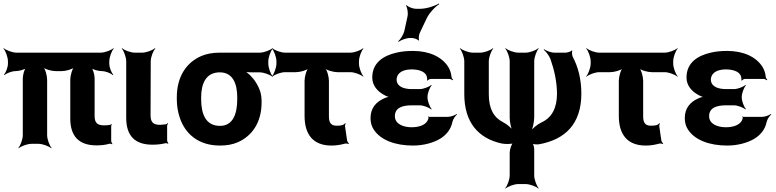

<svg xmlns="http://www.w3.org/2000/svg" viewBox="-20 -833 4496 1112"><path d="M539 9C568 9 591 6 612 0C617 -2 626 0 629 3L631 0C628 -3 624 -12 624 -17V-105C624 -108 627 -111 628 -113L625 -115C624 -114 621 -110 618 -110C608 -108 596 -107 583 -107C543 -107 528 -122 528 -162V-379C528 -399 519 -433 508 -444L505 -441C516 -430 550 -421 571 -421C591 -421 622 -409 633 -398L636 -401C625 -412 613 -443 613 -464V-478C613 -502 627 -539 639 -552L637 -554C624 -542 587 -528 563 -528H76C52 -528 15 -542 2 -554L0 -552C12 -539 26 -502 26 -478V-464C26 -444 14 -412 3 -401L6 -398C17 -409 49 -421 69 -421C89 -421 124 -430 135 -441L132 -444C121 -433 112 -398 112 -378V-50C112 -26 98 11 86 24L88 26C101 14 138 0 162 0H203C227 0 264 14 277 26L279 24C267 11 253 -26 253 -50V-371C253 -395 242 -435 229 -447L227 -445C239 -432 279 -421 303 -421H337C361 -421 401 -432 413 -445L411 -447C398 -435 387 -395 387 -371V-147C387 -44 437 9 539 9Z M863 5C892 5 915 2 936 -3C941 -5 950 -3 953 0L955 -3C952 -6 948 -15 948 -20V-105C948 -110 952 -115 954 -118L951 -120C949 -118 944 -113 939 -113L931 -112L907 -110C868 -110 852 -125 852 -165L853 -478C853 -502 867 -539 880 -552L877 -554C864 -542 827 -528 803 -528H761C737 -528 700 -542 687 -554L685 -552C697 -539 711 -502 711 -478V-150C711 -47 761 5 863 5Z M1534 -464V-478C1534 -502 1548 -539 1560 -552L1558 -554C1545 -542 1508 -528 1484 -528H1253C1213 -528 1178 -522 1147 -509C1060 -472 1004 -390 1004 -269V-259C1004 -220 1010 -185 1021 -152C1052 -58 1129 10 1254 10C1293 10 1327 4 1357 -9C1439 -45 1495 -123 1495 -239V-249C1495 -266 1493 -282 1489 -297C1477 -337 1455 -371 1428 -398C1418 -407 1403 -420 1394 -424L1392 -420C1401 -416 1419 -414 1433 -414H1484C1508 -414 1545 -400 1558 -388L1560 -390C1548 -403 1534 -440 1534 -464ZM1253 -414C1330 -414 1354 -346 1354 -269V-259C1354 -180 1333 -104 1254 -104C1170 -104 1145 -175 1145 -259V-269C1145 -349 1173 -414 1253 -414Z M1929 -105C1895 -105 1885 -125 1885 -160V-365C1885 -389 1874 -429 1861 -441L1859 -439C1871 -426 1911 -415 1935 -415H2009C2033 -415 2070 -401 2083 -389L2085 -391C2073 -404 2059 -441 2059 -465V-478C2059 -502 2073 -539 2085 -552L2083 -554C2070 -542 2033 -528 2009 -528H1631C1607 -528 1570 -542 1557 -554L1555 -552C1567 -539 1581 -502 1581 -478V-465C1581 -441 1567 -404 1555 -391L1557 -389C1570 -401 1607 -415 1631 -415H1694C1718 -415 1758 -426 1770 -439L1768 -441C1755 -429 1744 -389 1744 -365V-162C1744 -52 1795 10 1900 10C1931 10 1955 5 1977 -1C1984 -3 1995 -1 1999 1L2001 -2C1997 -5 1991 -14 1990 -21L1978 -104C1978 -109 1981 -115 1982 -117L1979 -120C1970 -107 1953 -105 1929 -105Z M2364 -96C2317 -96 2267 -114 2267 -160C2267 -210 2312 -223 2365 -223H2411C2432 -223 2466 -210 2477 -199L2480 -202C2469 -213 2456 -247 2456 -269V-272C2456 -293 2469 -327 2480 -338L2477 -341C2466 -330 2432 -317 2411 -317H2365C2318 -317 2277 -332 2277 -373C2277 -380 2279 -387 2282 -394C2294 -419 2325 -431 2364 -431C2399 -431 2438 -422 2450 -395C2453 -389 2455 -372 2454 -367L2457 -366C2459 -370 2468 -376 2475 -376H2582C2589 -376 2598 -371 2601 -368L2604 -371C2600 -375 2595 -382 2595 -388C2593 -409 2587 -427 2577 -444C2541 -503 2467 -538 2372 -538C2337 -538 2305 -535 2276 -528C2202 -511 2136 -471 2136 -384C2136 -337 2167 -304 2203 -284C2214 -277 2233 -270 2243 -269V-273C2233 -274 2214 -268 2202 -262C2158 -242 2126 -207 2126 -149C2126 -124 2132 -101 2145 -82C2185 -21 2270 10 2372 10C2433 10 2490 -6 2530 -30C2562 -50 2591 -81 2600 -126C2603 -142 2617 -162 2627 -170L2625 -173C2615 -165 2589 -156 2572 -156H2466C2464 -156 2463 -158 2462 -159L2459 -157C2460 -156 2462 -153 2462 -151C2455 -111 2411 -96 2364 -96ZM2341 -742 2322 -654C2317 -633 2299 -604 2286 -594L2289 -591C2302 -601 2333 -613 2355 -613H2365C2377 -613 2400 -605 2404 -598L2408 -600C2403 -607 2406 -631 2411 -642L2450 -724C2465 -757 2501 -795 2524 -809L2522 -813C2499 -798 2449 -782 2413 -782H2389C2372 -782 2343 -793 2335 -803L2331 -801C2339 -791 2344 -759 2341 -742Z M2932 51V183C2932 207 2918 244 2906 257L2908 259C2921 247 2958 233 2982 233H3024C3048 233 3085 247 3098 259L3100 257C3088 244 3074 207 3074 183V31C3074 20 3069 0 3062 -5L3060 -2C3066 3 3089 4 3100 3C3253 -24 3347 -115 3347 -291C3347 -377 3327 -448 3297 -504C3293 -513 3291 -533 3295 -539L3292 -541C3288 -535 3266 -528 3256 -528H3191C3171 -528 3144 -539 3131 -548L3129 -545C3141 -536 3161 -510 3168 -491C3189 -431 3205 -365 3206 -291C3206 -206 3175 -151 3116 -124C3091 -112 3062 -88 3052 -71L3055 -69C3065 -86 3074 -127 3074 -154V-478C3074 -502 3088 -539 3100 -552L3098 -554C3085 -542 3048 -528 3024 -528H2982C2958 -528 2921 -542 2908 -554L2906 -552C2918 -539 2932 -502 2932 -478V-151C2932 -127 2940 -89 2949 -73L2953 -75C2943 -91 2916 -114 2894 -125C2840 -152 2811 -203 2811 -286V-478C2811 -502 2825 -539 2837 -552L2835 -554C2822 -542 2785 -528 2761 -528H2719C2695 -528 2658 -542 2645 -554L2643 -552C2655 -539 2669 -502 2669 -478V-288C2669 -124 2750 -32 2885 -2C2903 2 2945 3 2957 -5L2954 -9C2943 -1 2932 32 2932 51Z M3749 -105C3715 -105 3705 -125 3705 -160V-365C3705 -389 3694 -429 3681 -441L3679 -439C3691 -426 3731 -415 3755 -415H3829C3853 -415 3890 -401 3903 -389L3905 -391C3893 -404 3879 -441 3879 -465V-478C3879 -502 3893 -539 3905 -552L3903 -554C3890 -542 3853 -528 3829 -528H3451C3427 -528 3390 -542 3377 -554L3375 -552C3387 -539 3401 -502 3401 -478V-465C3401 -441 3387 -404 3375 -391L3377 -389C3390 -401 3427 -415 3451 -415H3514C3538 -415 3578 -426 3590 -439L3588 -441C3575 -429 3564 -389 3564 -365V-162C3564 -52 3615 10 3720 10C3751 10 3775 5 3797 -1C3804 -3 3815 -1 3819 1L3821 -2C3817 -5 3811 -14 3810 -21L3798 -104C3798 -109 3801 -115 3802 -117L3799 -120C3790 -107 3773 -105 3749 -105Z M4184 -96C4137 -96 4087 -114 4087 -160C4087 -210 4132 -223 4185 -223H4231C4252 -223 4286 -210 4297 -199L4300 -202C4289 -213 4276 -247 4276 -269V-272C4276 -293 4289 -327 4300 -338L4297 -341C4286 -330 4252 -317 4231 -317H4185C4138 -317 4097 -332 4097 -373C4097 -380 4099 -387 4102 -394C4114 -419 4145 -431 4184 -431C4219 -431 4258 -422 4270 -395C4273 -389 4275 -372 4274 -367L4277 -366C4279 -370 4288 -376 4295 -376H4402C4409 -376 4418 -371 4421 -368L4424 -371C4420 -375 4415 -382 4415 -388C4413 -409 4407 -427 4397 -444C4361 -503 4287 -538 4192 -538C4157 -538 4125 -535 4096 -528C4022 -511 3956 -471 3956 -384C3956 -337 3987 -304 4023 -284C4034 -277 4053 -270 4063 -269V-273C4053 -274 4034 -268 4022 -262C3978 -242 3946 -207 3946 -149C3946 -124 3952 -101 3965 -82C4005 -21 4090 10 4192 10C4253 10 4310 -6 4350 -30C4382 -50 4411 -81 4420 -126C4423 -142 4437 -162 4447 -170L4445 -173C4435 -165 4409 -156 4392 -156H4286C4284 -156 4283 -158 4282 -159L4279 -157C4280 -156 4282 -153 4282 -151C4275 -111 4231 -96 4184 -96Z"/></svg>

Font: Asimov
Style: Edge
Weight: 500
Designer: Google
Version: Version 2.000980: 2014